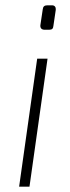

<svg xmlns="http://www.w3.org/2000/svg" viewBox="-20 -703 265 723"><path d="M176 -683H158C147 -683 142 -678 141 -668L132 -608C131 -597 137 -591 148 -591H165C176 -591 180 -595 181 -605L190 -666C191 -676 186 -683 176 -683ZM159 -482H120L52 0H91Z"/></svg>

Font: Exo 2 Extra Light
Style: Italic
Weight: 250
Italic angle: -8°
Designer: Natanael Gama
Version: Version 1.001;PS 001.001;hotconv 1.0.88;makeotf.lib2.5.64775